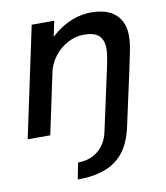

<svg xmlns="http://www.w3.org/2000/svg" viewBox="-85 -611 785 909"><g transform="rotate(-10 307.5 -156.0)"><path d="M215 228.5 230.5 149.5Q263 149.5 288.2 139.8Q313.5 130 331.8 113.5Q350 97 361.5 75.5Q373 54 378 31L438 -245Q447.5 -287 452 -314Q456.5 -341 456.5 -360Q456.5 -397.5 435.2 -419.5Q414 -441.5 361.5 -441.5Q321 -441.5 283.8 -421.5Q246.5 -401.5 220 -367.2Q193.5 -333 184 -289.5L138.5 -312.5Q149 -361 175.8 -402.2Q202.5 -443.5 240.5 -474.2Q278.5 -505 323 -522.2Q367.5 -539.5 413.5 -539.5Q492 -539.5 532 -502.2Q572 -465 572 -398Q572 -370 564.8 -332Q557.5 -294 544.5 -234.5L487 28.5Q476.5 76 456.5 113Q436.5 150 404.5 175.8Q372.5 201.5 325.8 215Q279 228.5 215 228.5ZM14.5 0 127.5 -531H236L123 0Z"/></g></svg>

Font: Epilogue Medium
Style: Italic
Weight: 500
Italic angle: -12°
Designer: Tyler Finck
Foundry: Etcetera Type Co
Version: Version 2.112